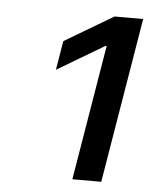

<svg xmlns="http://www.w3.org/2000/svg" viewBox="-40 -835 398 505"><g transform="rotate(5 159.0 -582.0)"><path d="M169.4 -363.6H245.7L318.2 -799.7H242.5L114 -723.4L101.2 -646.7L225.5 -720.5H228.7Z"/></g></svg>

Font: Margiela Sans Text
Style: Italic
Weight: 400
Italic angle: -9.39999°
Designer: Stefan Endress, Andreas Faust
Version: Version 1.100;FEAKit 1.0